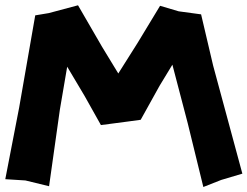

<svg xmlns="http://www.w3.org/2000/svg" viewBox="-41 -708 960 745"><path d="M-20.5 -12.7 57.6 -7.8 149.4 14.6 191.4 -283.2 219.7 -449.2 287.1 -335.9 350.6 -222.7 454.1 -236.3 504.9 -243.2 578.1 -375 627.9 -457 687.5 -229.5 748 17.6 817.4 -9.8 899.4 -34.2 786.1 -453.1 739.3 -652.3 652.3 -664.1 580.1 -685.5 493.2 -542 418 -422.9 354.5 -527.3 261.7 -687.5 148.4 -657.2 95.7 -648.4 33.2 -290Z"/></svg>

Font: MaokenAssortedSans-TC
Style: Regular
Weight: 500
Version: Version 0.83